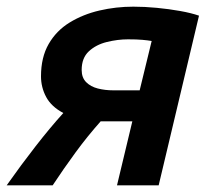

<svg xmlns="http://www.w3.org/2000/svg" viewBox="-42 -556 622 576"><path d="M-22 0Q21 -61 65 -117.5Q109 -174 148 -217Q112 -236 96.5 -265Q81 -294 81 -327Q81 -384 104 -424Q127 -464 167 -488.5Q207 -513 256.5 -524.5Q306 -536 358 -536Q392 -536 428.5 -532.5Q465 -529 498.5 -523Q532 -517 555 -509L434 0H309L355 -192H285Q279 -192 272 -192Q265 -192 260 -192Q220 -147 184.5 -98.5Q149 -50 116 0ZM298 -285H377L413 -433Q402 -435 385 -436.5Q368 -438 342 -438Q311 -438 278.5 -430Q246 -422 224.5 -402Q203 -382 203 -346Q203 -323 216.5 -309.5Q230 -296 251.5 -290.5Q273 -285 298 -285Z"/></svg>

Font: Ubuntu Sans Mono SemiBold
Style: Italic
Weight: 600
Italic angle: -13.5°
Monospace: yes
Designer: Dalton Maag Ltd
Foundry: Dalton Maag Ltd
Version: Version 1.006